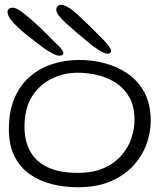

<svg xmlns="http://www.w3.org/2000/svg" viewBox="-20 -744 681 788"><path d="M299.5 24.5Q244 24.5 193 11.8Q142 -1 102.2 -29Q62.5 -57 39.5 -102.5Q16.5 -148 16.5 -214Q16.5 -286.5 39 -340Q61.5 -393.5 101.5 -428.5Q141.5 -463.5 193.8 -480.8Q246 -498 305.5 -498Q357 -498 408.8 -484.8Q460.5 -471.5 503.5 -442.2Q546.5 -413 572.5 -365Q598.5 -317 598.5 -247.5Q598.5 -197.5 580.2 -149.2Q562 -101 525 -61.8Q488 -22.5 432 1Q376 24.5 299.5 24.5ZM298.5 -34.5Q362.5 -34.5 407 -54.5Q451.5 -74.5 479.2 -107Q507 -139.5 519.5 -177.5Q532 -215.5 532 -252.5Q532 -306 511.8 -343Q491.5 -380 458 -402.5Q424.5 -425 383 -435.2Q341.5 -445.5 299 -445.5Q243 -445.5 193 -421.5Q143 -397.5 111.8 -348.5Q80.5 -299.5 80.5 -223.5Q80.5 -163.5 105 -121Q129.5 -78.5 178 -56.5Q226.5 -34.5 298.5 -34.5ZM223 -515.5Q213.5 -515.5 196.8 -524.2Q180 -533 160.5 -546Q123.5 -573.5 89 -601.2Q54.5 -629 32.8 -653.2Q11 -677.5 11 -694.5Q11 -703.5 16.8 -708Q22.5 -712.5 32 -712.5Q47 -712.5 75.8 -690.5Q104.5 -668.5 139.5 -635.5Q174.5 -602.5 207.5 -568Q214.5 -562.5 222 -554.5Q229.5 -546.5 234.8 -539Q240 -531.5 240 -526.5Q240 -520.5 234.8 -518Q229.5 -515.5 223 -515.5ZM422.5 -523.5Q415 -523.5 404.8 -528Q394.5 -532.5 382.8 -540.2Q371 -548 358.5 -557Q293 -610.5 252 -647.8Q211 -685 211 -703Q211 -713 216.2 -718.5Q221.5 -724 231.5 -724Q255.5 -724 300.8 -682.2Q346 -640.5 408 -577Q417.5 -567.5 426.8 -554.8Q436 -542 436 -535Q436 -530 432.2 -526.8Q428.5 -523.5 422.5 -523.5Z"/></svg>

Font: Gluten ExtraLight
Style: Regular
Weight: 250
Designer: Tyler Finck
Foundry: Etcetera Type Company
Version: Version 1.300